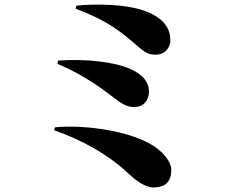

<svg xmlns="http://www.w3.org/2000/svg" viewBox="-20 -772 1040 843"><path d="M728 -594C728 -643 704 -685 636 -716C543 -758 384 -755 315 -747L312 -734C420 -692 476 -662 565 -586C610 -548 623 -531 666 -532C712 -533 728 -573 728 -594ZM235 -506 232 -492C361 -437 435 -376 469 -351C516 -315 536 -302 569 -302C614 -302 634 -335 634 -370C634 -424 588 -456 538 -475C488 -495 373 -516 235 -506ZM221 -213 218 -200C344 -156 453 -93 533 -20C577 22 617 51 654 51C714 51 732 17 732 -25C732 -64 693 -111 636 -142C521 -205 331 -224 221 -213Z"/></svg>

Font: Noto Serif CJK SC Black
Style: Regular
Weight: 900
Designer: Ryoko NISHIZUKA 西塚涼子 (kana & ideographs); Frank Grießhammer (Latin, Greek & Cyrillic); Wenlong ZHANG 张文龙 (bopomofo); San
Foundry: Adobe
Version: Version 2.001;hotconv 1.1.0;makeotfexe 2.6.0